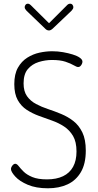

<svg xmlns="http://www.w3.org/2000/svg" viewBox="-20 -1008 527 1034"><path d="M238 6Q174 6 129.5 -13Q85 -32 62 -57.5Q39 -83 39 -98Q39 -104 43 -111Q47 -118 52 -122Q57 -126 62 -126Q71 -126 80.5 -113.5Q90 -101 107 -84Q124 -67 154 -54.5Q184 -42 233 -42Q284 -42 319.5 -59Q355 -76 373.5 -109.5Q392 -143 392 -192Q392 -244 373.5 -275.5Q355 -307 325.5 -326.5Q296 -346 260.5 -358.5Q225 -371 189.5 -384Q154 -397 124 -416.5Q94 -436 75.5 -469Q57 -502 57 -555Q57 -609 76.5 -643.5Q96 -678 127 -697.5Q158 -717 193 -724.5Q228 -732 261 -732Q291 -732 319.5 -727Q348 -722 372 -714.5Q396 -707 410 -697Q424 -687 424 -676Q424 -670 421 -663.5Q418 -657 413 -652Q408 -647 401 -647Q393 -647 377 -656.5Q361 -666 333 -675.5Q305 -685 260 -685Q224 -685 188.5 -674Q153 -663 130 -636Q107 -609 107 -559Q107 -516 125.5 -490Q144 -464 174 -448Q204 -432 239 -420.5Q274 -409 310 -394Q346 -379 375.5 -356Q405 -333 423.5 -295Q442 -257 442 -197Q442 -126 415.5 -81Q389 -36 343.5 -15Q298 6 238 6ZM244 -844Q232 -844 223 -854L123 -950Q118 -956 115.5 -960Q113 -964 113 -970Q113 -976 117.5 -982Q122 -988 130 -988Q138 -988 145 -981L244 -883L342 -981Q349 -988 358 -988Q366 -988 370.5 -982Q375 -976 375 -970Q375 -964 372.5 -960Q370 -956 365 -950L264 -854Q253 -844 244 -844Z"/></svg>

Font: Dosis Light
Style: Regular
Weight: 300
Designer: EdgarTolentino, PabloImpallari, IginoMarini
Foundry: EdgarTolentino, PabloImpallari, IginoMarini
Version: Version 3.001; ttfautohint (v1.8.2)